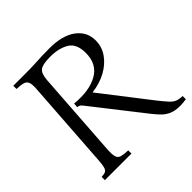

<svg xmlns="http://www.w3.org/2000/svg" viewBox="-176 -818 971 971"><g transform="rotate(-45 309.5 -333.0)"><path d="M575 4Q539 4 515.5 -6.5Q492 -17 475.5 -34Q459 -51 443 -71L237 -334Q226 -349 219.5 -354Q213 -359 202 -360L204 -384Q304 -374 365.5 -408.5Q427 -443 427 -523Q427 -589 387 -613Q347 -637 286 -637Q231 -637 212.5 -622.5Q194 -608 191 -565L159 -100Q157 -65 162 -49Q167 -33 183.5 -28.5Q200 -24 230 -23V0H40V-23Q59 -24 68.5 -28.5Q78 -33 82.5 -49Q87 -65 89 -100L121 -565Q124 -600 118.5 -615.5Q113 -631 96.5 -636Q80 -641 50 -642V-665H131Q174 -665 204 -666.5Q234 -668 259.5 -669Q285 -670 313 -670Q405 -670 456 -632.5Q507 -595 507 -533Q507 -487 481 -450Q455 -413 411 -389Q367 -365 311 -358V-356L507 -103Q533 -70 549 -52.5Q565 -35 580.5 -29Q596 -23 619 -23V0Q607 2 596 3Q585 4 575 4Z"/></g></svg>

Font: Bona Nova
Style: Italic
Weight: 400
Italic angle: -4°
Designer: Mateusz Machalski
Foundry: Capitalics
Version: Version 4.001; ttfautohint (v1.8.3)